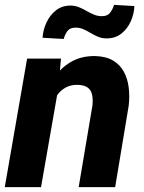

<svg xmlns="http://www.w3.org/2000/svg" viewBox="-25 -769 591 789"><path d="M214.8 -407.2 143.6 0H-5.4L86.4 -528.3H225.6ZM174.3 -282.7 140.6 -281.2Q145.5 -328.6 161.1 -375Q176.8 -421.4 204.3 -458.7Q231.9 -496.1 272.5 -517.8Q313 -539.6 367.7 -538.6Q411.6 -537.1 440.2 -519.8Q468.8 -502.4 484.1 -473.9Q499.5 -445.3 503.9 -409.4Q508.3 -373.5 503.9 -335L448.2 0H298.3L355 -336.4Q357.4 -360.4 353.5 -379.4Q349.6 -398.4 335.7 -408.9Q321.8 -419.4 294.4 -420.4Q265.1 -420.9 244.1 -408.9Q223.1 -397 209 -376.7Q194.8 -356.4 186.8 -331.8Q178.7 -307.1 174.3 -282.7ZM443.8 -749 527.3 -744.1Q525.9 -711.4 512.2 -680.9Q498.5 -650.4 473.4 -630.6Q448.2 -610.8 411.6 -611.3Q393.6 -611.3 377.4 -618.2Q361.3 -625 346.4 -634Q331.5 -643.1 315.9 -649.7Q300.3 -656.2 282.7 -655.3Q261.7 -654.8 251.7 -640.9Q241.7 -627 236.8 -608.9L149.9 -613.8Q151.9 -646 166 -676.5Q180.2 -707 205.3 -726.8Q230.5 -746.6 267.1 -746.1Q284.7 -745.6 300.5 -739Q316.4 -732.4 331.5 -723.6Q346.7 -714.8 362.3 -708.5Q377.9 -702.1 396 -702.6Q417 -703.1 427.5 -716.8Q438 -730.5 443.8 -749Z"/></svg>

Font: Roboto ExtraBold
Style: Italic
Weight: 800
Designer: Christian Robertson
Foundry: Google
Version: Version 3.009; 2024